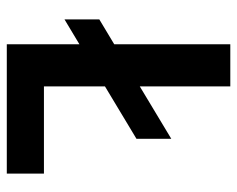

<svg xmlns="http://www.w3.org/2000/svg" viewBox="-88 -626 714 579"><g transform="rotate(90 269.5 -337.0)"><path d="M241 -112H504V0H114V-219L39 -174V-279L114 -324V-674H241V-401L399 -496V-391L241 -296Z"/></g></svg>

Font: Hind Guntur SemiBold
Style: Regular
Weight: 600
Designer: Manushi Parikh, Hitesh Malaviya
Foundry: Indian Type Foundry
Version: Version 1.000;PS 1.0;hotconv 1.0.86;makeotf.lib2.5.63406; tt